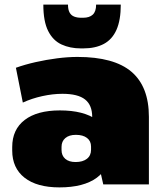

<svg xmlns="http://www.w3.org/2000/svg" viewBox="-20 -800 711 833"><path d="M380 -211V-293Q380 -344 349 -368.5Q318 -393 251 -393Q209 -393 163.5 -383Q118 -373 79 -355L49 -506Q88 -520 134.5 -530.5Q181 -541 228 -547Q275 -553 316 -553Q475 -553 550.5 -488.5Q626 -424 626 -293V0H428ZM238 13Q140 13 86.5 -29Q33 -71 33 -147V-162Q33 -238 87 -279.5Q141 -321 240 -321Q343 -321 400 -280Q457 -239 457 -163V-148Q457 -71 400 -29Q343 13 238 13ZM308 -97Q339 -97 357 -111Q375 -125 375 -150V-164Q375 -188 357.5 -201.5Q340 -215 309 -215Q280 -215 263.5 -201Q247 -187 247 -163V-149Q247 -125 263 -111Q279 -97 308 -97ZM331 -590Q284 -590 247 -607Q210 -624 189 -665.5Q168 -707 168 -780H275Q275 -758 282 -745.5Q289 -733 302 -728Q315 -723 331 -723H341Q368 -723 382.5 -736.5Q397 -750 397 -780H504Q504 -713 485.5 -671Q467 -629 430.5 -609.5Q394 -590 341 -590Z"/></svg>

Font: Pathway Extreme SemiCondensed Black
Style: Regular
Weight: 900
Width: 4
Version: Version 1.001;gftools[0.9.26]